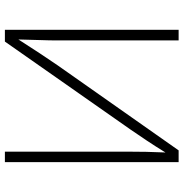

<svg xmlns="http://www.w3.org/2000/svg" viewBox="-2 -766 768 804"><g transform="rotate(-90 382.0 -364.0)"><path d="M659.2 0H614.7V-508.3Q614.7 -540 616.2 -581.1Q617.7 -622.1 618.7 -670.9Q586.4 -620.6 561.3 -582.3Q536.1 -543.9 511.2 -507.8L154.3 0H105V-727.5H148.9V-208Q148.9 -174.8 148.2 -136Q147.5 -97.2 145.5 -55.2Q170.9 -96.7 195.8 -134Q220.7 -171.4 241.7 -201.7L609.9 -727.5H659.2Z"/></g></svg>

Font: Inter Extra Light
Style: Regular
Weight: 200
Designer: Rasmus Andersson
Foundry: rsms
Version: Version 4.000;git-3c8e0fc